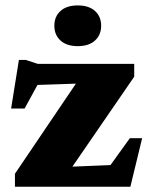

<svg xmlns="http://www.w3.org/2000/svg" viewBox="-20 -706 568 726"><path d="M36.5 0V-49L299 -437L395 -394L68 -383L157 -449.5L73 -295.5H22L51.5 -479.5H77L123 -464.5H487.5V-416L219.5 -26L122 -70.5L426.5 -83L358 -26.5L471 -183.5H517.5L473 0ZM274 -531.5Q232 -531.5 208.8 -552.8Q185.5 -574 185.5 -608.5Q185.5 -643.5 208.8 -664.5Q232 -685.5 274 -685.5Q316 -685.5 339.2 -664.5Q362.5 -643.5 362.5 -608.5Q362.5 -574 339.2 -552.8Q316 -531.5 274 -531.5Z"/></svg>

Font: Newsreader ExtraBold
Style: Regular
Weight: 800
Designer: Hugues Gentile
Foundry: Production Type
Version: Version 1.003